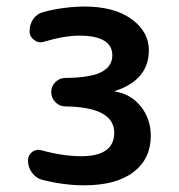

<svg xmlns="http://www.w3.org/2000/svg" viewBox="-20 -550 540 580"><path d="M225.6 -78.1Q324.2 -78.1 325.2 -148.4Q325.2 -226.6 177.7 -228.5Q160.2 -228.5 147.5 -241.2Q134.8 -253.9 134.8 -272Q134.8 -290 147.5 -302.2Q160.2 -314.5 177.7 -314.5Q253.9 -315.4 286.6 -332.5Q319.3 -349.6 319.3 -382.8Q319.3 -441.4 221.7 -442.4Q173.8 -442.4 112.3 -423.8Q96.7 -418.9 83 -429.2Q69.3 -439.5 69.3 -455.1Q69.3 -476.6 80.6 -492.7Q91.8 -508.8 111.3 -513.7Q168.9 -529.3 234.4 -530.3Q325.2 -530.3 377.4 -492.2Q429.7 -454.1 429.7 -398.4Q429.7 -308.6 328.1 -275.4Q326.2 -275.4 326.2 -274.4Q326.2 -273.4 328.1 -273.4Q376 -265.6 405.8 -228Q435.5 -190.4 435.5 -139.6Q435.5 -70.3 383.3 -30.3Q331.1 9.8 234.4 9.8Q172.9 9.8 107.4 -6.8Q88.9 -11.7 76.7 -28.3Q64.5 -44.9 64.5 -65.4Q64.5 -81.1 77.1 -90.8Q89.8 -100.6 106.4 -95.7Q170.9 -78.1 225.6 -78.1Z"/></svg>

Font: Rounded-X Mgen+ 2m medium
Style: Regular
Weight: 500
Designer: [Source Han Sans]
Ryoko NISHIZUKA  (kana & ideographs); Paul D. Hunt (Latin, Greek & Cyrillic); Wenlong ZHANG  (bopomofo
Version: Version 1.059.20150602